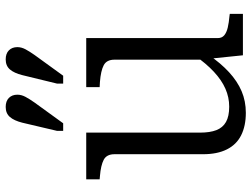

<svg xmlns="http://www.w3.org/2000/svg" viewBox="-122 -730 863 658"><g transform="rotate(-90 309.0 -401.5)"><path d="M183 -537V-147Q183 -113 191.5 -91Q200 -69 219.5 -58Q239 -47 272 -47Q304 -47 333.5 -60Q363 -73 391.5 -99.5Q420 -126 447 -165L449 -117Q421 -76 390 -47.5Q359 -19 325 -4.5Q291 10 251 10Q206 10 174 -6Q142 -22 125.5 -55Q109 -88 109 -136V-440Q109 -467 90 -477Q71 -487 34 -490L23 -491V-537ZM507 -537V-86Q507 -72 516.5 -64Q526 -56 543 -52Q560 -48 583 -46L590 -45V0H448L436 -117L433 -124V-440Q433 -467 414 -477Q395 -487 357 -490L339 -491V-537ZM217 -756Q224 -784 236.5 -798.5Q249 -813 271 -813Q291 -813 302 -802Q313 -791 313 -773Q313 -759 305.5 -745Q298 -731 286 -714L215 -616H189V-637ZM380 -756Q387 -784 399.5 -798.5Q412 -813 434 -813Q454 -813 465 -802Q476 -791 476 -773Q476 -759 468.5 -745Q461 -731 449 -714L378 -616H351V-637Z"/></g></svg>

Font: Roboto Serif SemiCondensed Light
Style: Regular
Weight: 300
Width: 4
Designer: Greg Gazdowicz
Foundry: Commercial Type
Version: Version 1.007